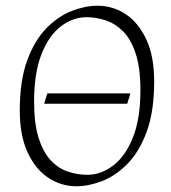

<svg xmlns="http://www.w3.org/2000/svg" viewBox="-20 -641 595 670"><path d="M134 -279 145 -315H435L424 -279ZM247 9Q193 9 148 -21Q103 -51 76 -110Q49 -169 49 -255Q49 -360 75 -430.5Q101 -501 142.5 -543Q184 -585 231 -603Q278 -621 320 -621Q375 -621 419.5 -591Q464 -561 491 -502.5Q518 -444 518 -357Q518 -252 492 -181.5Q466 -111 424.5 -69Q383 -27 336 -9Q289 9 247 9ZM285 -31Q332 -31 374.5 -63Q417 -95 443.5 -160.5Q470 -226 470 -326Q470 -404 453.5 -454Q437 -504 409.5 -531.5Q382 -559 348.5 -570Q315 -581 282 -581Q235 -581 193 -549.5Q151 -518 125 -452.5Q99 -387 99 -286Q99 -209 115 -159Q131 -109 157.5 -81Q184 -53 217.5 -42Q251 -31 285 -31Z"/></svg>

Font: Ancizar Sans Thin
Style: Italic
Weight: 100
Italic angle: -4°
Designer: Cesar Puertas, Viviana Monsalve, Julian Moncada, Julian Prieto, Jose Castro, Mariel Hernandez, Felipe Aragon, Sara Alarc
Version: Version 8.100